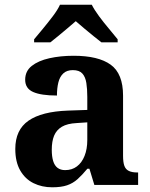

<svg xmlns="http://www.w3.org/2000/svg" viewBox="-20 -786 639 816"><path d="M202 10Q158 10 122.5 -7.5Q87 -25 66 -61.4Q45 -97.7 45 -153Q45 -234 101 -273Q157 -312 269 -316L351 -318.8V-374Q351 -407.6 347 -433.3Q343 -459 330 -473.5Q317 -488 289.5 -488Q264 -488 249 -474Q234 -460 228 -435.5Q222 -411 222 -380Q155 -380 121 -395Q87 -410 87 -447Q87 -483.8 115 -505.9Q143 -528 189.9 -538.5Q236.8 -549 292.8 -549Q398 -549 450.5 -511Q503 -473 503 -379.4V-124.1Q503 -96.6 508.5 -81.3Q514 -66 527.7 -59.5Q541.4 -53 563 -53H567V0H381L360 -69H351.4Q329 -42 309.5 -24.5Q290 -7 265 1.5Q240 10 202 10ZM256.8 -63Q286 -63 306.8 -78.7Q327.7 -94.3 339.3 -123.3Q351 -152.3 351 -191V-266L306 -263Q266 -261 242.9 -247.3Q219.9 -233.5 209.9 -209.3Q200 -185.1 200 -149.4Q200 -121 206 -101.5Q212 -82 224.8 -72.5Q237.6 -63 256.8 -63ZM125 -619Q141 -638 162.5 -664Q184 -690 204.5 -717Q225 -744 235 -766H370Q381 -744 401 -717Q421 -690 443 -664Q465 -638 480 -619V-606H411Q397 -617 377 -633Q357 -649 337 -666Q317 -683 302 -696Q287 -683 267 -666Q247 -649 227.5 -633Q208 -617 194 -606H125Z"/></svg>

Font: Noto Serif Thai
Style: Regular
Weight: 400
Designer: Monotype Design Team
Foundry: Monotype Imaging Inc.
Version: Version 2.001